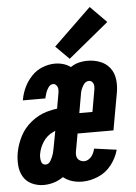

<svg xmlns="http://www.w3.org/2000/svg" viewBox="-63 -823 618 874"><g transform="rotate(-5 246.0 -386.5)"><path d="M102 8Q73 8 47.5 -4Q22 -16 8.5 -39.5Q-5 -63 -7 -92Q-9 -121 -4 -149Q3 -187 21.5 -223Q40 -259 73 -285.5Q106 -312 144 -323Q168 -330 192 -333L204 -401Q206 -411 205.5 -420.5Q205 -430 199 -438Q193 -446 184 -446Q171 -446 162.5 -434Q154 -422 150 -410Q146 -398 143 -386Q143 -385 143 -384H40L41 -389Q46 -417 59 -444Q72 -471 93.5 -493.5Q115 -516 143.5 -527Q172 -538 200 -538Q228 -538 253 -527Q263 -522 271 -516Q284 -525 298 -530Q323 -538 348 -538Q378 -538 405 -528Q432 -518 449.5 -496Q467 -474 471 -444.5Q475 -415 470 -385L439 -212H275L263 -145L261 -135L260 -129Q258 -117 261 -106.5Q264 -96 273.5 -90Q283 -84 294 -84Q307 -84 318 -92.5Q329 -101 335 -112.5Q341 -124 344 -137L446 -123Q436 -86 411.5 -54.5Q387 -23 350.5 -7.5Q314 8 278 8Q248 8 222 -2Q205 -9 191 -20Q177 -10 160 -3Q131 8 102 8ZM118 -84Q133 -84 142 -100.5Q151 -117 155 -131Q158 -142 160 -153L175 -233Q169 -231 164 -228Q136 -215 119 -189Q102 -163 97 -134Q94 -118 98 -101Q102 -84 118 -84ZM291 -304H351L368 -401Q370 -411 369.5 -421Q369 -431 363 -438.5Q357 -446 347 -446Q331 -446 320.5 -428.5Q310 -411 307 -395ZM269 -554 208 -615 380 -781 454 -706Z"/></g></svg>

Font: Iosevka SS08
Style: Bold Italic
Weight: 700
Italic angle: -10°
Monospace: yes
Designer: Belleve Invis
Foundry: Belleve Invis
Version: 2.1.0; ttfautohint (v1.8.2)